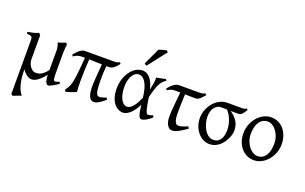

<svg xmlns="http://www.w3.org/2000/svg" viewBox="-107 -1254 3177 2002"><g transform="rotate(20 1481.5 -253.5)"><path d="M529.8 -40Q515.1 -30.8 499.5 -21Q483.9 -11.2 469.2 -3.2Q454.6 4.9 442.1 10Q429.7 15.1 421.4 15.1Q411.1 15.1 403.8 6.8Q396.5 -1.5 391.6 -15.6Q386.7 -29.8 384 -48.3Q381.3 -66.9 380.9 -87.9Q341.3 -36.6 304.4 -10.7Q267.6 15.1 239.3 15.1Q210.4 15.1 182.6 -4.6Q154.8 -24.4 133.3 -59.6V-56.6Q132.8 -2.4 138.4 40Q144 82.5 153.6 115.2Q163.1 147.9 175.5 171.1Q188 194.3 200.7 209.5Q193.4 211.9 180.9 216.6Q168.5 221.2 155 226.3Q141.6 231.4 129.6 236.3Q117.7 241.2 111.8 244.1L92.8 230V-356.9Q92.8 -376 91.6 -386.7Q90.3 -397.5 84.2 -403.3Q78.1 -409.2 65.4 -411.9Q52.7 -414.6 29.8 -417V-436.5Q48.8 -439.9 64.7 -442.9Q80.6 -445.8 94.7 -449.5Q108.9 -453.1 121.8 -457.5Q134.8 -461.9 147.5 -468.8Q147.5 -468.8 149.7 -466.3Q151.9 -463.9 154.8 -460.7Q157.7 -457.5 160.9 -453.9Q164.1 -450.2 166 -447.8V-178.7Q166 -161.6 172.4 -141.6Q178.7 -121.6 190.2 -104.5Q201.7 -87.4 218.3 -75.7Q234.9 -64 255.4 -64Q268.6 -64 282.5 -66.4Q296.4 -68.8 311.8 -76.9Q327.1 -85 344.2 -99.9Q361.3 -114.7 380.9 -140.1V-365.2Q380.9 -373 379.2 -384Q377.4 -395 374.8 -405.8Q372.1 -416.5 368.9 -425.8Q365.7 -435.1 362.3 -439.5Q383.8 -445.3 406 -452.9Q428.2 -460.4 448.2 -468.8L461.9 -449.7Q460 -437 457.5 -419.2Q455.1 -401.4 454.1 -370.6V-130.9Q454.1 -85.4 458.5 -66.9Q462.9 -48.3 473.1 -48.3Q483.9 -48.3 496.3 -52Q508.8 -55.7 524.9 -62Z M1050.3 -53.7Q1025.4 -32.7 1006.8 -19.3Q988.3 -5.9 973.9 1.7Q959.5 9.3 948 12.2Q936.5 15.1 925.8 15.1Q908.7 15.1 896 4.9Q883.3 -5.4 874.8 -24.2Q866.2 -43 862.1 -69.8Q857.9 -96.7 857.9 -130.4Q857.9 -146 858.9 -168.2Q859.9 -190.4 861.8 -221.2Q863.8 -252 866.9 -291.7Q870.1 -331.5 874.5 -382.8Q839.8 -383.3 806.4 -384.5Q772.9 -385.7 732.9 -386.7Q728.5 -331.1 726.1 -270Q723.6 -209 723.6 -146.5Q723.6 -111.3 724.9 -81.3Q726.1 -51.3 728.5 -24.4Q721.7 -20 707.8 -14.4Q693.8 -8.8 677.2 -3.2Q660.6 2.4 644.3 7.6Q627.9 12.7 617.2 15.6Q615.7 13.7 612.1 9.3Q608.4 4.9 606 1.7Q603.5 -1.5 603 -2Q616.2 -20.5 626 -37.1Q635.7 -53.7 643.1 -73.2Q650.4 -92.8 655.8 -118.4Q661.1 -144 666 -180.4Q670.9 -216.8 675.3 -267.3Q679.7 -317.9 685.1 -387.2H660.2Q644.5 -387.2 632.3 -386Q620.1 -384.8 608.6 -381.6Q597.2 -378.4 585.7 -372.3Q574.2 -366.2 560.5 -356.4L549.3 -374Q563.5 -391.1 577.1 -405.8Q590.8 -420.4 604.7 -431.2Q618.7 -441.9 632.8 -448Q647 -454.1 662.6 -454.1H971.7Q992.2 -454.1 1009.8 -456.1Q1027.3 -458 1042.5 -468.8L1056.2 -454.6Q1030.8 -419.4 1005.1 -400.6Q979.5 -381.8 956.1 -381.8H924.3Q920.4 -342.3 918.9 -301.8Q917.5 -261.2 917.5 -223.1Q917.5 -178.7 919.9 -147Q922.4 -115.2 927.5 -94.7Q932.6 -74.2 940.9 -64.7Q949.2 -55.2 960.4 -55.2Q967.8 -55.2 974.9 -55.9Q981.9 -56.6 990.7 -58.8Q999.5 -61 1011.2 -64.9Q1022.9 -68.8 1039.6 -75.2L1050.3 -53.7Z M1270 -57.6Q1289.1 -57.6 1307.1 -70.3Q1325.2 -83 1341.3 -103.8Q1357.4 -124.5 1371.1 -150.6Q1384.8 -176.8 1395.5 -203.1Q1382.3 -313.5 1350.3 -365.2Q1318.4 -417 1274.9 -417Q1256.3 -417 1238.3 -406.2Q1220.2 -395.5 1206.1 -373.8Q1191.9 -352.1 1183.1 -318.8Q1174.3 -285.6 1174.3 -240.7Q1174.3 -206.1 1180.7 -173.1Q1187 -140.1 1199.2 -114.5Q1211.4 -88.9 1229.2 -73.2Q1247.1 -57.6 1270 -57.6ZM1564.5 -451.2Q1545.9 -440.4 1530.8 -425.3Q1515.6 -410.2 1502.2 -384.8Q1488.8 -359.4 1476.3 -321.8Q1463.9 -284.2 1451.2 -228.5Q1457.5 -187.5 1462.6 -158.7Q1467.8 -129.9 1472.4 -110.6Q1477.1 -91.3 1481.2 -79.8Q1485.4 -68.4 1489.3 -62.7Q1493.2 -57.1 1497.1 -55.4Q1501 -53.7 1504.9 -53.7Q1512.7 -53.7 1528.1 -56.9Q1543.5 -60.1 1561 -66.9Q1562 -62.5 1563.5 -57.6Q1564.9 -52.7 1566.9 -44.9Q1533.2 -16.1 1504.9 -0.5Q1476.6 15.1 1456.1 15.1Q1445.8 15.1 1438.5 7.8Q1431.2 0.5 1425.3 -16.1Q1419.4 -32.7 1414.6 -60.1Q1409.7 -87.4 1404.8 -127Q1367.7 -54.2 1326.9 -19.5Q1286.1 15.1 1252 15.1Q1222.7 15.1 1196 1.2Q1169.4 -12.7 1149.2 -39.8Q1128.9 -66.9 1116.9 -107.4Q1105 -147.9 1105 -201.2Q1105 -253.9 1119.9 -302.5Q1134.8 -351.1 1160.9 -387.9Q1187 -424.8 1222.7 -446.8Q1258.3 -468.8 1300.3 -468.8Q1344.7 -468.8 1380.6 -428.2Q1416.5 -387.7 1435.1 -307.1L1436 -311.5Q1444.3 -347.2 1450 -383.1Q1455.6 -418.9 1453.6 -447.3Q1464.4 -449.2 1477.1 -451.7Q1489.7 -454.1 1503.4 -456.8Q1517.1 -459.5 1530.3 -462.4Q1543.5 -465.3 1555.2 -468.8Q1559.1 -463.4 1560.5 -459Q1562 -454.6 1564.5 -451.2ZM1316.4 -529.3Q1312.5 -530.3 1309.6 -531.5Q1306.6 -532.7 1303.7 -534.7Q1300.8 -536.6 1297.9 -539.1Q1294.9 -541.5 1290.5 -545.4L1376.5 -728.5Q1384.3 -731.4 1395 -734.6Q1405.8 -737.8 1417.5 -741.2Q1429.2 -744.6 1440.7 -747.3Q1452.1 -750 1461.4 -752.4L1476.6 -735.4Z M1955.1 -62Q1927.2 -43.5 1905 -29.1Q1882.8 -14.6 1864 -4.9Q1845.2 4.9 1828.9 10Q1812.5 15.1 1796.9 15.1Q1776.4 15.1 1762.2 3.7Q1748 -7.8 1738.8 -25.9Q1729.5 -43.9 1725.3 -66.7Q1721.2 -89.4 1721.2 -111.3Q1721.2 -167.5 1728.5 -237.5Q1735.8 -307.6 1742.7 -386.7Q1730.5 -386.7 1719.7 -387Q1709 -387.2 1700.2 -387.2H1680.2Q1660.2 -387.2 1642.8 -381.1Q1625.5 -375 1601.1 -359.9L1590.8 -377Q1602.5 -391.1 1615.7 -404.8Q1628.9 -418.5 1643.1 -429.4Q1657.2 -440.4 1672.4 -447.3Q1687.5 -454.1 1703.1 -454.1H1921.9Q1946.3 -454.1 1964.1 -456.8Q1981.9 -459.5 1993.2 -468.8L2006.3 -454.1Q1981.4 -422.4 1959.2 -403.1Q1937 -383.8 1911.6 -383.8Q1890.6 -383.8 1859.6 -384.3Q1828.6 -384.8 1796.4 -385.7Q1792.5 -321.3 1791.5 -269Q1790.5 -216.8 1790.5 -175.3Q1790.5 -159.7 1792 -138.7Q1793.5 -117.7 1798.3 -99.1Q1803.2 -80.6 1813 -67.6Q1822.8 -54.7 1839.8 -54.7Q1849.1 -54.7 1859.1 -56.2Q1869.1 -57.6 1881.3 -61Q1893.6 -64.5 1908.7 -70.1Q1923.8 -75.7 1943.4 -84L1955.1 -62Z M2337.4 -185.5Q2337.4 -219.7 2330.3 -250.5Q2323.2 -281.2 2312.3 -306.9Q2301.3 -332.5 2287.6 -353Q2273.9 -373.5 2261.2 -387.2Q2241.7 -387.7 2226.1 -387.9Q2210.4 -388.2 2202.1 -388.2Q2174.3 -388.2 2154.1 -376.7Q2133.8 -365.2 2120.6 -345.9Q2107.4 -326.7 2101.1 -301.8Q2094.7 -276.9 2094.7 -250Q2094.7 -213.9 2104.7 -176.8Q2114.7 -139.6 2132.8 -109.4Q2150.9 -79.1 2176.5 -59.8Q2202.1 -40.5 2232.9 -40.5Q2264.2 -40.5 2284.4 -54Q2304.7 -67.4 2316.4 -88.1Q2328.1 -108.9 2332.8 -134.8Q2337.4 -160.6 2337.4 -185.5ZM2464.8 -454.6Q2450.2 -431.2 2439.7 -417.5Q2429.2 -403.8 2420.2 -396.5Q2411.1 -389.2 2401.9 -387.2Q2392.6 -385.3 2379.9 -385.3Q2364.3 -385.3 2343 -385.5Q2321.8 -385.7 2298.8 -386.2Q2303.2 -384.8 2306.2 -383.3Q2360.4 -344.2 2384.5 -302.5Q2408.7 -260.7 2408.7 -207Q2408.7 -187.5 2402.8 -163.6Q2397 -139.6 2385.5 -115Q2374 -90.3 2357.2 -66.9Q2340.3 -43.5 2318.4 -25.1Q2296.4 -6.8 2269.5 4.2Q2242.7 15.1 2210.9 15.1Q2170.9 15.1 2137 -3.4Q2103 -22 2078.1 -53Q2053.2 -84 2039.3 -124.5Q2025.4 -165 2025.4 -209.5Q2025.4 -239.3 2032.7 -269Q2040 -298.8 2054 -325.9Q2067.9 -353 2087.2 -376.5Q2106.4 -399.9 2130.6 -417.2Q2154.8 -434.6 2182.6 -444.3Q2210.4 -454.1 2241.2 -454.1H2390.6Q2405.3 -454.1 2414.1 -454.3Q2422.9 -454.6 2429 -456.1Q2435.1 -457.5 2440.2 -460.4Q2445.3 -463.4 2452.6 -468.8L2464.8 -454.6Z M2846.7 -222.2Q2846.7 -260.7 2834.7 -295.7Q2822.8 -330.6 2803.2 -357.2Q2783.7 -383.8 2759 -399.4Q2734.4 -415 2709.5 -415Q2675.8 -415 2651.6 -400.9Q2627.4 -386.7 2611.6 -362.1Q2595.7 -337.4 2588.4 -303.7Q2581.1 -270 2581.1 -231Q2581.1 -192.4 2593.8 -157.5Q2606.4 -122.6 2626.7 -96.2Q2647 -69.8 2672.4 -54.4Q2697.8 -39.1 2723.1 -39.1Q2753.9 -39.1 2777.1 -52Q2800.3 -64.9 2815.7 -88.9Q2831.1 -112.8 2838.9 -146.5Q2846.7 -180.2 2846.7 -222.2ZM2921.4 -236.8Q2921.4 -204.6 2913.3 -173.1Q2905.3 -141.6 2890.9 -113.8Q2876.5 -85.9 2856.2 -62.3Q2835.9 -38.6 2812 -21.5Q2788.1 -4.4 2760.7 5.1Q2733.4 14.6 2704.6 14.6Q2660.6 14.6 2624 -2.9Q2587.4 -20.5 2561.3 -51.3Q2535.2 -82 2520.8 -124.5Q2506.3 -167 2506.3 -216.8Q2506.3 -249 2514.2 -280.3Q2522 -311.5 2536.4 -339.6Q2550.8 -367.7 2570.6 -391.4Q2590.3 -415 2614.5 -432.1Q2638.7 -449.2 2666.3 -459Q2693.8 -468.8 2723.6 -468.8Q2768.1 -468.8 2804.7 -451.2Q2841.3 -433.6 2867.2 -402.6Q2893.1 -371.6 2907.2 -329.1Q2921.4 -286.6 2921.4 -236.8Z"/></g></svg>

Font: Gentium
Style: Regular
Weight: 400
Designer: J. Victor Gaultney
Version: Version 1.03; 2011; OFL 1.1 release